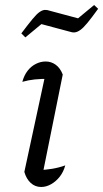

<svg xmlns="http://www.w3.org/2000/svg" viewBox="-20 -738 411 765"><path d="M146 -25 131 -60Q161 -61 188 -65.5Q215 -70 240 -79Q233 -53 218 -34Q203 -15 183.5 -4Q164 7 144 7Q120 7 102.5 -9Q85 -25 77 -53L165 -461L178 -424Q143 -424 118.5 -421.5Q94 -419 69 -412Q76 -438 90 -456Q104 -474 123 -483.5Q142 -493 162 -493Q184 -493 202 -480Q220 -467 230 -441ZM81 -589 65 -605Q93 -642 109.5 -662Q126 -682 137.5 -690Q149 -698 158.5 -698.5Q168 -699 179 -695L291 -665L355 -718L371 -703Q345 -667 328.5 -647Q312 -627 300 -618.5Q288 -610 278 -609Q268 -608 257 -612L145 -642Z"/></svg>

Font: Piazzolla Thin
Style: Italic
Weight: 400
Italic angle: -11.3°
Version: Version 2.005